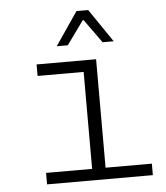

<svg xmlns="http://www.w3.org/2000/svg" viewBox="-52 -766 704 813"><g transform="rotate(-5 300.0 -360.0)"><path d="M207 -579.1 303.2 -720.2H353L449.2 -579.1H401.9L330.1 -679.2H326.2L253.9 -579.1ZM115.2 0V-48.8H311V-460.9H115.2V-509.8H368.2V-48.8H564.9V0Z"/></g></svg>

Font: Office Code Pro Light
Style: Regular
Weight: 300
Designer: Nathan Rutzky & Paul D. Hunt
Foundry: Adobe Systems Incorporated
Version: Version 1.004;PS 001.004;hotconv 1.0.70;makeotf.lib2.5.58329